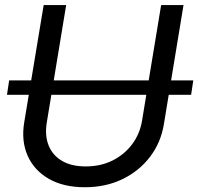

<svg xmlns="http://www.w3.org/2000/svg" viewBox="-20 -748 804 779"><path d="M764.2 -421.9 755.4 -363.3H8.3L17.1 -421.9ZM324.2 11.7Q237.3 11.7 177.7 -22.7Q118.2 -57.1 92 -116.5Q65.9 -175.8 78.1 -250.5L157.2 -727.5H248.5L169.9 -251.5Q161.1 -198.2 177.2 -158Q193.4 -117.7 231.7 -95.2Q270 -72.8 327.6 -72.8Q388.7 -72.8 436.8 -96.9Q484.9 -121.1 516.1 -162.8Q547.4 -204.6 556.2 -257.8L633.8 -727.5H724.6L645 -244.6Q632.8 -169.4 588.6 -111.6Q544.4 -53.7 476.6 -21Q408.7 11.7 324.2 11.7Z"/></svg>

Font: Inter 20pt
Style: Italic
Weight: 400
Italic angle: -9.3988°
Version: Version 4.001;git-66647c0bb